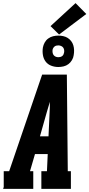

<svg xmlns="http://www.w3.org/2000/svg" viewBox="-35 -1215 575 1235"><path d="M-15 0 -11 -12V-114H24L236 -735H395L401 -114H421V0H231V-114H267L272 -224H190L158 -114H179V0ZM277 -338 284 -490Q285 -507 285.5 -524.5Q286 -542 286 -560Q281 -543 275.5 -525.5Q270 -508 265 -490L222 -338ZM340 -784Q316 -784 294 -792.5Q272 -801 258.5 -819Q245 -837 241 -861Q237 -885 241 -910Q244 -926 252.5 -941.5Q261 -957 275.5 -967.5Q290 -978 307 -982Q324 -986 340 -986Q356 -986 372 -982.5Q388 -979 400.5 -971Q413 -963 422.5 -951Q432 -939 436.5 -924Q441 -909 441.5 -893Q442 -877 439 -860Q437 -844 428 -828.5Q419 -813 405 -802.5Q391 -792 374 -788Q357 -784 340 -784ZM340 -847Q346 -847 352.5 -848.5Q359 -850 364.5 -854Q370 -858 373 -864Q376 -870 377 -876Q379 -885 377.5 -894Q376 -903 371 -909.5Q366 -916 357.5 -919.5Q349 -923 340 -923Q334 -923 327.5 -921.5Q321 -920 316 -916Q311 -912 307.5 -906Q304 -900 303 -894Q302 -885 303.5 -876Q305 -867 310 -860.5Q315 -854 323 -850.5Q331 -847 340 -847ZM345 -993 290 -1047 451 -1195 520 -1125Z"/></svg>

Font: Iosevka Slab Heavy
Style: Italic
Weight: 900
Italic angle: -9°
Monospace: yes
Designer: Belleve Invis
Foundry: Belleve Invis
Version: Version 11.1.0; ttfautohint (v1.8.3)